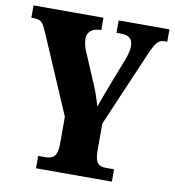

<svg xmlns="http://www.w3.org/2000/svg" viewBox="-80 -786 781 857"><g transform="rotate(10 310.0 -357.0)"><path d="M140 0H484V-56H444C418 -56 397 -66 397 -123V-248L540 -581C567 -643 577 -658 609 -658H619V-714H389V-658H405C445 -658 463 -645 463 -609C463 -600 461 -579 449 -548L405 -435C389 -392 373 -352 362 -319C352 -350 346 -374 330 -411L269 -554C261 -573 257 -594 257 -609C257 -640 281 -658 317 -658H320V-714H3V-658H14C50 -658 56 -645 74 -605L227 -249V-124C227 -67 205 -56 170 -56H140Z"/></g></svg>

Font: Noto Serif Myanmar ExtraCondensed Black
Style: Regular
Weight: 900
Width: 2
Designer: Ben Mitchell and the Monotype Design Team
Foundry: Monotype Imaging Inc.
Version: Version 2.106